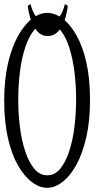

<svg xmlns="http://www.w3.org/2000/svg" viewBox="-30 -896 462 922"><path d="M259.3 -752.4Q233.4 -783.7 196.8 -783.7Q160.2 -783.7 134.3 -752.2Q108.4 -720.7 91.1 -668.2Q73.7 -615.7 65.7 -551.3Q57.6 -486.8 57.6 -418.5Q57.6 -350.1 65.7 -285.6Q73.7 -221.2 91.1 -169.4Q108.4 -117.7 134.3 -85.9Q160.2 -54.2 196.8 -54.2Q233.4 -54.2 259.3 -85.9Q285.2 -117.7 302.2 -169.4Q319.3 -221.2 327.4 -285.6Q335.4 -350.1 335.4 -418.5Q335.4 -486.8 327.4 -551.3Q319.3 -615.7 302.5 -668.2Q285.6 -720.7 259.3 -752.4ZM124 -21Q87.4 -47.9 56.9 -100.6Q26.4 -153.3 8.3 -231.9Q-9.8 -310.5 -9.8 -411.9Q-9.8 -513.2 8.3 -591.6Q26.4 -669.9 56.9 -724.1Q87.4 -778.3 124 -806.2Q159.7 -834 196.8 -834Q233.9 -834 269.5 -807.6Q306.2 -780.8 336.4 -727.8Q366.7 -674.8 384.5 -596.7Q402.3 -518.6 402.3 -417Q402.3 -315.4 384.5 -237.3Q366.7 -159.2 336.7 -104.5Q306.6 -49.8 269.5 -22Q233.9 5.9 196.8 5.9Q159.7 5.9 124 -21ZM103.5 -868.2 116.7 -876.5Q125.5 -838.9 144.5 -814.5Q166 -786.6 199.7 -786.6Q233.4 -786.6 254.4 -814.5Q272.9 -838.9 281.7 -876.5L295.4 -868.2Q292 -834.5 281 -801Q270 -767.6 249.5 -745.4Q229 -723.1 199.2 -723.1Q169.4 -723.1 149.4 -745.4Q129.4 -767.6 118.2 -801Q106.9 -834.5 103.5 -868.2Z"/></svg>

Font: Scarab Serif
Style: Condensed-Light
Weight: 300
Designer: John Roberts
Foundry: Scarab
Version: 1.0